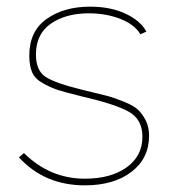

<svg xmlns="http://www.w3.org/2000/svg" viewBox="-20 -547 511 577"><path d="M235 10Q114 10 37 -74L52 -87Q130 -10 235 -10Q313 -10 360.5 -44Q408 -78 408 -136Q408 -188 367.5 -211Q327 -234 227 -257Q178 -269 156 -276Q134 -283 109.5 -296.5Q85 -310 76.5 -330Q68 -350 68 -380Q68 -453 120 -490Q172 -527 251 -527Q312 -527 357 -506Q402 -485 420 -452L402 -444Q384 -474 341 -490.5Q298 -507 247 -507Q178 -507 133 -476Q88 -445 88 -383Q88 -335 117 -316Q146 -297 228 -277Q274 -266 297.5 -260Q321 -254 351 -242Q381 -230 394.5 -217.5Q408 -205 418 -185Q428 -165 428 -139Q428 -71 375 -30.5Q322 10 235 10Z"/></svg>

Font: Raleway-v4020 Thin
Style: Regular
Weight: 250
Designer: Matt McInerney, Pablo Impallari, Rodrigo Fuenzalida
Foundry: Matt McInerney, Pablo Impallari, Rodrigo Fuenzalida
Version: Version 4.020;PS 004.020;hotconv 1.0.88;makeotf.lib2.5.64775